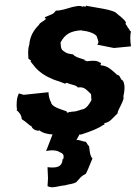

<svg xmlns="http://www.w3.org/2000/svg" viewBox="-20 -564 574 812"><path d="M272 -90C269 -91 272 -86 264 -88C258 -94 264 -87 262 -93C228 -105 199 -113 196 -131C189 -143 186 -158 185 -174L80 -163L60 -169C51 -153 48 -124 52 -101L50 -98C57 -93 71 -80 72 -60C93 -47 102 -35 114 -29C114 -25 121 -15 136 -12C146 -9 142 -13 146 -13C171 7 207 5 251 6C241 13 249 13 257 9C255 11 264 8 260 9C283 4 308 4 323 5C365 -9 393 -19 417 -36C419 -37 423 -32 421 -43C446 -47 455 -64 477 -84C478 -100 497 -123 503 -149C506 -150 501 -144 502 -158C506 -175 511 -202 500 -223C487 -227 490 -247 476 -247C453 -267 437 -286 406 -288C402 -290 413 -299 403 -299C390 -309 372 -308 348 -305C341 -309 333 -308 339 -311C309 -321 298 -323 289 -334C266 -337 261 -339 249 -348C234 -355 238 -380 236 -384C254 -419 278 -433 324 -436C329 -434 332 -433 333 -434C369 -429 391 -416 391 -404C395 -393 400 -384 391 -375L462 -361C486 -363 510 -366 534 -368C530 -395 530 -416 534 -431C525 -435 529 -442 522 -445C513 -464 508 -461 513 -469C503 -486 488 -494 468 -512C443 -525 395 -530 348 -539C348 -539 346 -535 346 -544C346 -533 335 -536 333 -538C333 -538 327 -533 331 -535C317 -542 304 -538 285 -534C263 -528 240 -519 216 -519C205 -502 196 -503 171 -492C170 -487 165 -488 176 -485C164 -473 147 -468 145 -459C120 -435 106 -406 104 -376C96 -351 100 -332 100 -317C102 -311 116 -310 109 -304C114 -299 127 -281 130 -278C144 -262 169 -243 195 -233C206 -226 227 -222 258 -209C254 -214 260 -214 264 -213C285 -204 302 -205 309 -194C335 -198 343 -187 362 -169C368 -165 364 -155 367 -141C358 -124 346 -106 331 -102C324 -102 306 -92 288 -92C283 -91 277 -91 272 -90ZM247 110 245 108C243 144 218 147 181 143L183 190L181 223C200 235 226 222 254 220C274 214 286 215 302 207C320 188 321 182 343 171C348 163 357 140 371 106C361 96 359 76 357 55C347 45 351 45 343 36C327 34 312 25 303 29L317 3L279 2L202 5L175 75C203 68 226 74 231 79C249 85 252 94 247 110Z"/></svg>

Font: Asimov Print
Style: DIt
Weight: 250
Width: 0
Designer: Google
Version: Version 2.000980: 2014